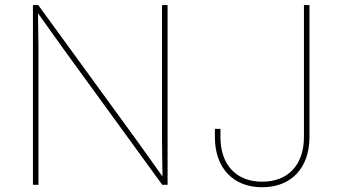

<svg xmlns="http://www.w3.org/2000/svg" viewBox="-20 -748 1370 777"><path d="M113.3 0H135.7V-551.3C135.7 -599.1 133.8 -646.5 133.8 -694.3C168.5 -646.5 201.2 -599.1 235.8 -551.3L636.7 0H658.2V-727.5H635.7V-175.3C635.7 -127.9 637.2 -81.1 637.7 -33.7L536.6 -175.3L134.8 -727.5H113.3ZM1041 9.8C1158.7 9.8 1232.4 -68.4 1232.4 -193.4V-727.5H1210V-193.4C1210 -81.5 1146.5 -12.7 1041 -12.7C935.5 -12.7 872.1 -81.5 872.1 -193.4V-226.6H849.6V-193.4C849.6 -68.4 923.3 9.8 1041 9.8Z"/></svg>

Font: Raveo Thin
Style: Regular
Weight: 100
Designer: Jakub Foglar, Rasmus Andersson (Inter)
Foundry: Jakubfoglar.com
Version: Version 1.100;Glyphs 3.2.3 (3260)